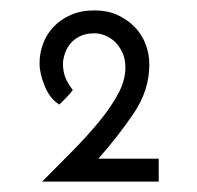

<svg xmlns="http://www.w3.org/2000/svg" viewBox="-20 -724 378 369"><path d="M169 -419H285V-375H61Q92 -406 120.5 -435Q149 -464 171.5 -491.5Q194 -519 207.5 -544.5Q221 -570 221 -594Q221 -611 215 -623.5Q209 -636 200.5 -644Q192 -652 181.5 -656Q171 -660 162 -660Q144 -660 132 -653.5Q120 -647 113.5 -638Q107 -629 104 -619Q101 -609 101 -602Q101 -585 106.5 -573Q112 -561 120 -551Q114 -543 107.5 -536.5Q101 -530 94 -523Q76 -534 66 -558.5Q56 -583 56 -602Q56 -622 63 -640.5Q70 -659 83.5 -673Q97 -687 116.5 -695.5Q136 -704 162 -704Q186 -704 205 -695.5Q224 -687 238 -673Q252 -659 259.5 -640Q267 -621 267 -600Q267 -551 237.5 -507Q208 -463 169 -419Z"/></svg>

Font: JosefinSans
Style: SemiBold
Weight: 600
Designer: Santiago Orozco
Foundry: Typemade
Version: Version 1.0 ; ttfautohint (v1.3)